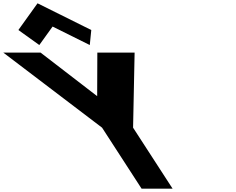

<svg xmlns="http://www.w3.org/2000/svg" viewBox="-497 -1144 1428 1164"><path d="M-385.6 -962 -258.7 -871 -178.2 -983 47.3 -871 56.4 -962 -269.5 -1124ZM-476.9 -825 121.8 -370 361.5 0H549.5L309.8 -370L319.1 -825H93.1L92.1 -561L-250.9 -825Z"/></svg>

Font: Hussar
Style: BdOpOblSeven
Weight: 700
Foundry: Cannot Into Space Fonts
Version: Version 2.00